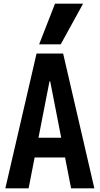

<svg xmlns="http://www.w3.org/2000/svg" viewBox="-20 -1020 540 1040"><path d="M9 0 178 -730H322L491 0H365L252 -579H248L135 0ZM111 -167V-274H389V-167ZM309 -780H192L278 -1000H430Z"/></svg>

Font: M PLUS Code Latin SemiBold
Style: Regular
Weight: 600
Designer: Coji Morishita
Foundry: UNDERFOREST DESIGN
Version: Version 1.002; ttfautohint (v1.8.3)